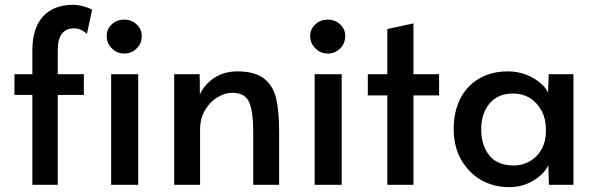

<svg xmlns="http://www.w3.org/2000/svg" viewBox="-20 -767 2475 797"><path d="M114.3 -373Q95.7 -373 40 -373Q40 -394.5 40 -459Q58.6 -459 114.3 -459Q114.3 -483.4 114.3 -557.6Q114.3 -648.4 157.2 -697.3Q201.2 -747.1 285.2 -747.1Q319.3 -747.1 362.3 -727.5Q355.5 -694.3 340.8 -626Q334 -633.8 319.3 -641.6Q304.7 -649.4 288.1 -649.4Q220.7 -649.4 219.7 -561.5Q219.7 -527.3 219.7 -459Q247.1 -459 328.1 -459Q328.1 -437.5 328.1 -373Q300.8 -373 219.7 -373Q219.7 -279.3 219.7 0Q193.4 0 114.3 0Q114.3 -92.8 114.3 -373Z M441.4 -459Q455.1 -459 496.1 -459Q510.7 -459 553.7 -459Q553.7 -344.7 553.7 0Q525.4 0 441.4 0Q441.4 -115.2 441.4 -459ZM444.3 -566.4Q422.9 -586.9 422.9 -618.2Q422.9 -646.5 444.3 -666Q464.8 -685.5 496.1 -685.5Q526.4 -685.5 546.9 -666Q568.4 -646.5 568.4 -618.2Q568.4 -586.9 547.9 -566.4Q530.3 -547.9 503.9 -544.9Q500 -544.9 496.1 -544.9Q464.8 -544.9 444.3 -566.4Z M703.1 -459Q729.5 -459 808.6 -459Q809.6 -438.5 809.6 -375Q829.1 -417 870.1 -444.3Q911.1 -470.7 965.8 -470.7Q1037.1 -470.7 1075.2 -441.4Q1113.3 -412.1 1126 -359.4Q1138.7 -305.7 1138.7 -220.7Q1138.7 -147.5 1138.7 0Q1112.3 0 1031.2 0Q1031.2 -54.7 1031.2 -217.8Q1031.2 -304.7 1013.7 -343.8Q997.1 -381.8 943.4 -381.8Q914.1 -381.8 882.8 -363.3Q851.6 -344.7 831.1 -309.6Q810.5 -275.4 810.5 -227.5Q810.5 -152.3 810.5 0Q784.2 0 703.1 0Q703.1 -115.2 703.1 -459Z M1286.1 -459Q1299.8 -459 1340.8 -459Q1355.5 -459 1398.4 -459Q1398.4 -344.7 1398.4 0Q1370.1 0 1286.1 0Q1286.1 -115.2 1286.1 -459ZM1289.1 -566.4Q1267.6 -586.9 1267.6 -618.2Q1267.6 -646.5 1289.1 -666Q1309.6 -685.5 1340.8 -685.5Q1371.1 -685.5 1391.6 -666Q1413.1 -646.5 1413.1 -618.2Q1413.1 -586.9 1392.6 -566.4Q1375 -547.9 1348.6 -544.9Q1344.7 -544.9 1340.8 -544.9Q1309.6 -544.9 1289.1 -566.4Z M1587.9 -371.1Q1567.4 -371.1 1506.8 -371.1Q1506.8 -392.6 1506.8 -459Q1526.4 -459 1587.9 -459Q1587.9 -505.9 1587.9 -646.5Q1615.2 -652.3 1696.3 -669.9Q1696.3 -617.2 1696.3 -459Q1722.7 -459 1802.7 -459Q1802.7 -436.5 1802.7 -371.1Q1776.4 -371.1 1696.3 -371.1Q1696.3 -278.3 1696.3 0Q1668.9 0 1587.9 0Q1587.9 -92.8 1587.9 -371.1Z M1978.5 -18.6Q1926.8 -48.8 1894.5 -103.5Q1863.3 -158.2 1863.3 -231.4Q1863.3 -302.7 1890.6 -357.4Q1918 -411.1 1969.7 -441.4Q2020.5 -470.7 2088.9 -470.7Q2128.9 -470.7 2164.1 -457Q2199.2 -443.4 2223.6 -421.9Q2247.1 -402.3 2254.9 -381.8Q2255.9 -407.2 2257.8 -459Q2283.2 -459 2360.4 -459Q2360.4 -344.7 2360.4 0Q2335 0 2258.8 0Q2257.8 -20.5 2255.9 -81.1Q2239.3 -44.9 2194.3 -17.6Q2149.4 9.8 2093.8 9.8Q2031.2 9.8 1978.5 -18.6ZM2207 -119.1Q2246.1 -159.2 2246.1 -222.7Q2246.1 -225.6 2246.1 -230.5Q2246.1 -273.4 2228.5 -306.6Q2210 -340.8 2179.7 -360.4Q2148.4 -378.9 2111.3 -378.9Q2046.9 -378.9 2012.7 -337.9Q1977.5 -295.9 1977.5 -230.5Q1977.5 -163.1 2011.7 -121.1Q2045.9 -80.1 2111.3 -80.1Q2168 -80.1 2207 -119.1Z"/></svg>

Font: Alata=Ham
Style: Regular
Weight: 400
Designer: Spyros Zevelakis, Eben Sorkin
Version: Version 1.004